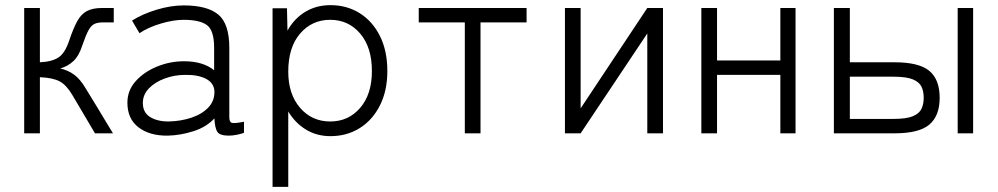

<svg xmlns="http://www.w3.org/2000/svg" viewBox="-20 -518 3876 746"><path d="M74 0V-487H135V-276Q182 -278 207.5 -295Q233 -312 249 -361Q265 -408 280 -435.5Q295 -463 317.5 -475Q340 -487 377 -487H422V-431H380Q361 -431 348 -425.5Q335 -420 324.5 -401.5Q314 -383 300 -342Q287 -301 265 -280.5Q243 -260 214 -252Q245 -245 268.5 -227.5Q292 -210 312 -176Q340 -131 358.5 -100Q377 -69 391 -46Q405 -23 419 0H349L261 -149Q238 -188 211.5 -202Q185 -216 135 -218V0Z M632 9Q562 10 518.5 -23Q475 -56 475 -119Q475 -167 507.5 -203Q540 -239 590.5 -259.5Q641 -280 695 -280Q769 -280 812 -245V-332Q812 -400 784 -420.5Q756 -441 694 -441Q654 -441 605 -426.5Q556 -412 522 -389L493 -438Q532 -463 587.5 -480Q643 -497 694 -497Q785 -497 828 -461.5Q871 -426 871 -332V-62Q871 -43 881.5 -40.5Q892 -38 928 -45V-2Q918 2 901 5.5Q884 9 869 9Q835 9 825 -5Q815 -19 813 -58Q782 -24 731 -8Q680 8 632 9ZM635 -46Q683 -47 724.5 -61Q766 -75 790.5 -101.5Q815 -128 813 -166Q810 -197 779 -212.5Q748 -228 699 -227Q658 -227 620 -213Q582 -199 558.5 -174.5Q535 -150 535 -118Q535 -81 563 -63.5Q591 -46 635 -46Z M1039 208V-486H1095L1097 -399Q1123 -446 1166 -472Q1209 -498 1264 -498Q1328 -498 1378 -466.5Q1428 -435 1456.5 -377.5Q1485 -320 1485 -242Q1485 -166 1456.5 -109Q1428 -52 1378 -20.5Q1328 11 1264 11Q1210 11 1168 -15Q1126 -41 1100 -85V208ZM1263 -46Q1334 -46 1379.5 -99Q1425 -152 1425 -242Q1425 -334 1379.5 -387.5Q1334 -441 1263 -441Q1192 -441 1146 -387.5Q1100 -334 1100 -240Q1100 -152 1146 -99Q1192 -46 1263 -46Z M1786 0V-431H1607V-487H2026V-431H1847V0Z M2175 0V-487H2236V-97L2495 -487H2556V0H2495V-388L2236 0Z M2705 0V-487H2766V-283H3012V-487H3071V0H3012V-227H2766V0Z M3220 0V-487H3282V-276H3456Q3551 -276 3591 -242.5Q3631 -209 3631 -138Q3631 -68 3591 -34Q3551 0 3456 0ZM3282 -56H3452Q3502 -56 3527 -66.5Q3552 -77 3560.5 -95.5Q3569 -114 3569 -138Q3569 -163 3560.5 -181Q3552 -199 3527 -209.5Q3502 -220 3452 -220H3282ZM3701 0V-487H3761V0Z"/></svg>

Font: Zen Kaku Gothic Antique
Style: Regular
Weight: 400
Designer: Yoshimichi Ohira
Foundry: Positype
Version: Version 1.001